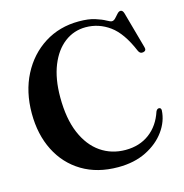

<svg xmlns="http://www.w3.org/2000/svg" viewBox="-108 -815 890 931"><g transform="rotate(-15 337.5 -350.0)"><path d="M647 -194.5Q644 -140 609.2 -91.8Q574.5 -43.5 514 -13.2Q453.5 17 372.5 17Q268 17 192 -28.8Q116 -74.5 75 -155.8Q34 -237 34 -343Q34 -451.5 77.2 -535.5Q120.5 -619.5 196.2 -667.5Q272 -715.5 369.5 -715.5Q418.5 -715.5 450.2 -705.2Q482 -695 500 -684.8Q518 -674.5 525.5 -674.5Q535 -674.5 543.8 -684Q552.5 -693.5 561 -703Q569.5 -712.5 578 -712.5Q589 -712.5 594 -695.5L645 -512Q650.5 -493.5 633 -490Q616.5 -486.5 609 -504Q568.5 -600.5 514 -640Q459.5 -679.5 394 -679.5Q334.5 -679.5 287.8 -644Q241 -608.5 214.2 -542Q187.5 -475.5 187.5 -383Q187.5 -275.5 218.5 -202.5Q249.5 -129.5 304 -92Q358.5 -54.5 428.5 -54.5Q499 -54.5 548.8 -91.8Q598.5 -129 620.5 -196Q627 -209.5 637.5 -208Q647 -206.5 647 -194.5Z"/></g></svg>

Font: Fraunces 72pt S000 SemiBold
Style: Regular
Weight: 600
Version: Version 1.000; ttfautohint (v1.8.3)